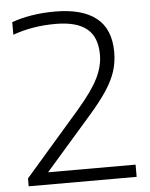

<svg xmlns="http://www.w3.org/2000/svg" viewBox="-53 -793 656 837"><g transform="rotate(-5 274.5 -374.5)"><path d="M38.5 0V-34.5L279.5 -312Q346 -389 372 -441.5Q398 -494 398 -544.5Q398 -622 353.2 -658.5Q308.5 -695 216.5 -695Q115 -695 29.5 -664V-719Q67 -733 115.8 -741Q164.5 -749 219 -749Q337.5 -749 399.2 -700.2Q461 -651.5 461 -550Q461 -506.5 448.5 -467Q436 -427.5 406.8 -383.2Q377.5 -339 327 -281.5L128 -53.5H511V0Z"/></g></svg>

Font: Encode Sans Expanded Expanded Light
Style: Regular
Weight: 300
Width: 7
Designer: Multiple Designers
Foundry: Impallari Type
Version: Version 3.000; ttfautohint (v1.8.3) -l 8 -r 50 -G 200 -x 14 